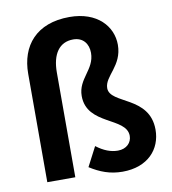

<svg xmlns="http://www.w3.org/2000/svg" viewBox="-89 -888 879 979"><g transform="rotate(-10 350.0 -398.0)"><path d="M467 14C598 14 669 -67 669 -168C669 -344 463 -335 463 -419C463 -482 555 -518 555 -628C555 -723 480 -810 336 -810C164 -810 79 -706 79 -561V0H224V-542C224 -638 263 -694 335 -694C386 -694 413 -658 413 -611C413 -524 328 -492 328 -402C328 -250 534 -258 534 -160C534 -125 507 -96 462 -96C425 -96 389 -110 351 -139L299 -39C351 -6 402 14 467 14Z"/></g></svg>

Font: Source Han Sans SC Bold
Style: Regular
Weight: 700
Designer: Ryoko NISHIZUKA (kana & ideographs); Paul D. Hunt (Latin, Greek & Cyrillic); Wenlong ZHANG (bopomofo); Sandoll Communica
Foundry: Adobe Systems Incorporated
Version: Version 1.001;PS 1.001;hotconv 1.0.78;makeotf.lib2.5.61930